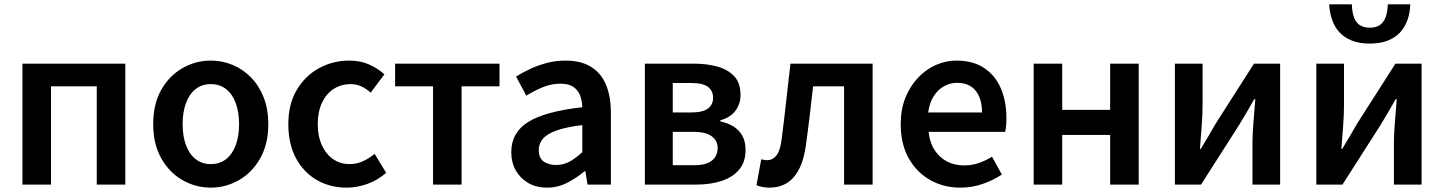

<svg xmlns="http://www.w3.org/2000/svg" viewBox="-20 -847 6626 881"><path d="M83 0V-555H555V0H424V-451H214V0Z M947 14Q878 14 817.5 -20.5Q757 -55 720 -120.5Q683 -186 683 -277Q683 -370 720 -435Q757 -500 817.5 -534.5Q878 -569 947 -569Q999 -569 1046.5 -549.5Q1094 -530 1131 -492.5Q1168 -455 1189.5 -401Q1211 -347 1211 -277Q1211 -186 1174 -120.5Q1137 -55 1076.5 -20.5Q1016 14 947 14ZM947 -94Q988 -94 1017 -116.5Q1046 -139 1061.5 -180.5Q1077 -222 1077 -277Q1077 -333 1061.5 -374.5Q1046 -416 1017 -438.5Q988 -461 947 -461Q907 -461 878 -438.5Q849 -416 833.5 -374.5Q818 -333 818 -277Q818 -222 833.5 -180.5Q849 -139 878 -116.5Q907 -94 947 -94Z M1571 14Q1495 14 1434.5 -20.5Q1374 -55 1338.5 -120.5Q1303 -186 1303 -277Q1303 -370 1342 -435Q1381 -500 1444.5 -534.5Q1508 -569 1582 -569Q1634 -569 1674 -551Q1714 -533 1744 -506L1681 -422Q1659 -441 1637 -451Q1615 -461 1589 -461Q1545 -461 1510.5 -438.5Q1476 -416 1457 -374.5Q1438 -333 1438 -277Q1438 -222 1457 -180.5Q1476 -139 1509 -116.5Q1542 -94 1584 -94Q1617 -94 1646 -107.5Q1675 -121 1699 -141L1752 -54Q1713 -20 1665.5 -3Q1618 14 1571 14Z M1967 0V-451H1793V-555H2272V-451H2098V0Z M2490 14Q2441 14 2404.5 -7Q2368 -28 2347 -64.5Q2326 -101 2326 -149Q2326 -239 2404 -287.5Q2482 -336 2652 -355Q2651 -385 2641.5 -409.5Q2632 -434 2610.5 -448.5Q2589 -463 2552 -463Q2510 -463 2471 -447Q2432 -431 2395 -408L2348 -496Q2379 -515 2414.5 -531.5Q2450 -548 2490.5 -558.5Q2531 -569 2575 -569Q2645 -569 2691 -541Q2737 -513 2760 -459.5Q2783 -406 2783 -329V0H2676L2666 -61H2662Q2625 -30 2582 -8Q2539 14 2490 14ZM2532 -90Q2565 -90 2593.5 -105.5Q2622 -121 2652 -149V-273Q2577 -264 2533 -248Q2489 -232 2470.5 -209.5Q2452 -187 2452 -159Q2452 -122 2474.5 -106Q2497 -90 2532 -90Z M2939 0V-555H3163Q3225 -555 3273.5 -541Q3322 -527 3350 -496Q3378 -465 3378 -411Q3378 -371 3355 -339.5Q3332 -308 3285 -295V-290Q3319 -283 3345 -267Q3371 -251 3386 -224.5Q3401 -198 3401 -159Q3401 -103 3371 -68Q3341 -33 3290 -16.5Q3239 0 3175 0ZM3067 -331H3151Q3205 -331 3228.5 -349Q3252 -367 3252 -398Q3252 -430 3229 -448Q3206 -466 3154 -466H3067ZM3067 -89H3166Q3221 -89 3247 -110.5Q3273 -132 3273 -168Q3273 -201 3246 -221.5Q3219 -242 3162 -242H3067Z M3510 14Q3492 14 3478.5 11Q3465 8 3451 3L3473 -116Q3480 -115 3486 -113.5Q3492 -112 3500 -112Q3526 -112 3543.5 -135Q3561 -158 3567 -211Q3578 -297 3587.5 -383.5Q3597 -470 3607 -555H3984V0H3853V-451H3711Q3703 -382 3695 -313.5Q3687 -245 3677 -175Q3664 -83 3622.5 -34.5Q3581 14 3510 14Z M4387 14Q4310 14 4248 -21Q4186 -56 4149.5 -121Q4113 -186 4113 -277Q4113 -345 4134.5 -398.5Q4156 -452 4192.5 -490.5Q4229 -529 4274.5 -549Q4320 -569 4369 -569Q4444 -569 4495 -535.5Q4546 -502 4572 -442.5Q4598 -383 4598 -305Q4598 -286 4596.5 -269.5Q4595 -253 4592 -242H4241Q4246 -193 4268 -159Q4290 -125 4324.5 -106.5Q4359 -88 4404 -88Q4439 -88 4470 -98.5Q4501 -109 4532 -128L4577 -46Q4538 -20 4489 -3Q4440 14 4387 14ZM4239 -331H4486Q4486 -394 4457 -430.5Q4428 -467 4371 -467Q4340 -467 4312 -451.5Q4284 -436 4264.5 -406Q4245 -376 4239 -331Z M4723 0V-555H4854V-343H5074V-555H5205V0H5074V-228H4854V0Z M5371 0V-555H5498V-364Q5498 -322 5494 -269Q5490 -216 5486 -164H5490Q5505 -189 5525 -222.5Q5545 -256 5559 -281L5734 -555H5854V0H5727V-191Q5727 -233 5731.5 -286Q5736 -339 5740 -392H5735Q5721 -367 5701 -332.5Q5681 -298 5666 -274L5491 0Z M6020 0V-555H6147V-364Q6147 -322 6143 -269Q6139 -216 6135 -164H6139Q6154 -189 6174 -222.5Q6194 -256 6208 -281L6383 -555H6503V0H6376V-191Q6376 -233 6380.5 -286Q6385 -339 6389 -392H6384Q6370 -367 6350 -332.5Q6330 -298 6315 -274L6140 0ZM6265 -647Q6217 -647 6182.5 -661Q6148 -675 6126 -699Q6104 -723 6092.5 -756Q6081 -789 6079 -827H6183Q6184 -795 6191.5 -771Q6199 -747 6217 -733.5Q6235 -720 6265 -720Q6296 -720 6313.5 -733.5Q6331 -747 6339 -771Q6347 -795 6348 -827H6451Q6450 -789 6438.5 -756Q6427 -723 6405 -699Q6383 -675 6348.5 -661Q6314 -647 6265 -647Z"/></svg>

Font: Noto Sans KR SemiBold
Style: Regular
Weight: 600
Designer: Ryoko NISHIZUKA  (kana, bopomofo & ideographs); Paul D. Hunt (Latin, Greek & Cyrillic); Sandoll Communications , Soo-you
Foundry: Adobe
Version: Version 2.004-H2;hotconv 1.0.118;makeotfexe 2.5.65603